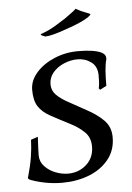

<svg xmlns="http://www.w3.org/2000/svg" viewBox="-50 -684 507 737"><g transform="rotate(-5 204.0 -315.5)"><path d="M160 15Q100 15 41 -6Q26 -11 32 -21Q43 -59 48.5 -93.5Q54 -128 55 -160L82 -169Q79 -118 79 -98Q79 -73 96 -55Q113 -37 137.5 -27.5Q162 -18 186 -18Q227 -18 256.5 -44.5Q286 -71 286 -114Q286 -149 263.5 -170.5Q241 -192 209 -208Q166 -230 136 -246.5Q106 -263 91 -286Q76 -309 76 -350Q76 -386 103 -416.5Q130 -447 173 -465Q216 -483 264 -483H265Q324 -483 353 -470Q361 -466 365.5 -460.5Q370 -455 370 -446V-443Q365 -426 363 -401Q361 -376 361 -341L336 -328L331 -334Q332 -336 333.5 -347Q335 -358 335 -383Q335 -418 312 -435Q289 -452 259 -452Q233 -452 207 -441Q181 -430 164.5 -410.5Q148 -391 148 -365Q148 -341 165 -324Q182 -307 211 -291.5Q240 -276 277 -255Q318 -233 343 -207.5Q368 -182 368 -142Q368 -92 339 -56.5Q310 -21 263 -3Q216 15 160 15ZM144 -550Q127 -556 127 -559Q127 -559 129 -561Q161 -572 189 -589.5Q217 -607 225 -612Q266 -641 269 -646Q290 -634 305 -629Q324 -622 324 -620Q324 -617 313 -609Q286 -591 226 -571Q168 -550 144 -550Z"/></g></svg>

Font: Luxurious Roman
Style: Regular
Weight: 400
Designer: Robert E. Leuschke
Foundry: Robert E. Leuschke
Version: Version 1.010; ttfautohint (v1.8.3)